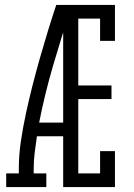

<svg xmlns="http://www.w3.org/2000/svg" viewBox="-20 -755 540 775"><path d="M5 0V-55H56V-74Q56 -130 64.5 -186.5Q73 -243 85 -298.5Q97 -354 111 -409Q125 -464 140.5 -518.5Q156 -573 172.5 -627Q189 -681 207 -735H235V-727L265 -718Q228 -605 194.5 -491Q161 -377 138 -260H235V-205H129Q124 -172 120 -139Q116 -106 116 -74V-55H167V0ZM235 0V-735H444V-590H384V-680H296V-410H430V-355H296V-55H384V-145H444V0Z"/></svg>

Font: Iosevka Curly Slab Light
Style: Regular
Weight: 300
Monospace: yes
Designer: Belleve Invis
Foundry: Belleve Invis
Version: Version 22.1.2; ttfautohint (v1.8.4)